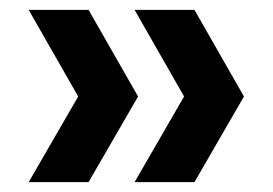

<svg xmlns="http://www.w3.org/2000/svg" viewBox="-20 -481 551 388"><path d="M159 -113H38L138 -286L38 -461H159L259 -286ZM373 -113H252L352 -286L252 -461H373L473 -286Z"/></svg>

Font: Gantari
Style: Bold
Weight: 700
Designer: Anugrah Pasau
Foundry: Lafontype
Version: Version 1.000